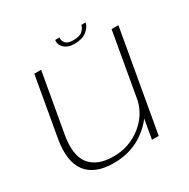

<svg xmlns="http://www.w3.org/2000/svg" viewBox="-157 -828 960 977"><g transform="rotate(-30 323.0 -340.0)"><path d="M465.5 0 485 -113.5Q463 -83 427.5 -55.5Q348.5 6 240 6Q128 6 80.2 -57Q32.5 -120 54 -244L115 -590.5H155L94 -245Q74 -131.5 117 -77.8Q160 -24 255 -24Q348 -24 419 -80.5Q483.5 -132 502 -208.5L569 -590.5H609L505 0ZM370 -619.5Q329.5 -619.5 309 -640.2Q288.5 -661 293 -686H318Q315 -670 327 -654.2Q339 -638.5 373.5 -638.5Q411 -638.5 427.2 -654Q443.5 -669.5 446.5 -686H471.5Q467 -661 441 -640.2Q415 -619.5 370 -619.5Z"/></g></svg>

Font: Anybody ExtraExpanded ExtraLight
Style: Italic
Weight: 200
Width: 8
Italic angle: -10°
Designer: Tyler Finck
Foundry: Etcetera Type Company
Version: Version 1.010; ttfautohint (v1.8.3) -l 8 -r 50 -G 200 -x 14 